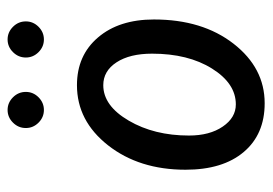

<svg xmlns="http://www.w3.org/2000/svg" viewBox="-122 -556 693 488"><g transform="rotate(-90 224.0 -312.5)"><path d="M251 -462.9Q326.7 -462.9 372.3 -409.4Q418 -356 418 -267.1Q418 -144 356.4 -64.9Q294.9 14.2 205.1 14.2Q126 14.2 81.1 -39.1Q36.1 -92.3 36.1 -187Q36.1 -304.7 98.1 -383.8Q160.2 -462.9 251 -462.9ZM251 -396Q198.7 -396 160.9 -331.3Q123 -266.6 123 -178.2Q123 -125.5 145.8 -92.3Q168.5 -59.1 202.1 -59.1Q255.4 -59.1 293.2 -119.6Q331.1 -180.2 331.1 -272Q331.1 -328.6 309.1 -362.3Q287.1 -396 251 -396ZM321.3 -592.8Q321.3 -611.8 335 -625.5Q348.6 -639.2 367.2 -639.2Q385.7 -639.2 399.4 -625.5Q413.1 -611.8 413.1 -592.8Q413.1 -574.2 399.4 -560.5Q385.7 -546.9 367.2 -546.9Q348.6 -546.9 335 -560.5Q321.3 -574.2 321.3 -592.8ZM142.1 -592.8Q142.1 -611.8 155.8 -625.5Q169.4 -639.2 188 -639.2Q206.5 -639.2 220.2 -625.5Q233.9 -611.8 233.9 -592.8Q233.9 -574.2 220.2 -560.5Q206.5 -546.9 188 -546.9Q169.4 -546.9 155.8 -560.5Q142.1 -574.2 142.1 -592.8Z"/></g></svg>

Font: Myanmar Pyu Pro
Style: Regular
Weight: 400
Designer: Khon Soe Zaw Thu
Foundry: PaOh Unicode
Version: Version 2.00 April 29, 2017